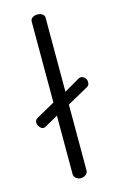

<svg xmlns="http://www.w3.org/2000/svg" viewBox="-118 -814 543 865"><g transform="rotate(-15 153.5 -381.5)"><path d="M148 0Q135 0 125.5 -8Q116 -16 116 -26V-300L54 -265Q50 -262 44 -262Q34 -262 26 -272.5Q18 -283 18 -294Q18 -300 21 -305Q24 -310 30 -313L116 -361V-739Q116 -750 125.5 -756.5Q135 -763 148 -763Q162 -763 171.5 -756.5Q181 -750 181 -739V-394L255 -437Q259 -439 265 -439Q272 -439 278 -435Q284 -431 287.5 -424Q291 -417 291 -410Q291 -395 280 -389L181 -334V-26Q181 -16 171.5 -8Q162 0 148 0Z"/></g></svg>

Font: Dosis ExtraLight
Style: Regular
Weight: 400
Version: Version 3.001; ttfautohint (v1.8.2)